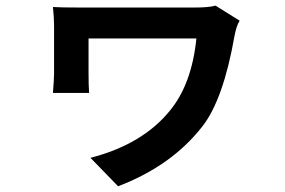

<svg xmlns="http://www.w3.org/2000/svg" viewBox="-20 -566 1017 685"><path d="M835 -492.2Q823.2 -473.6 816.4 -436.5Q776.4 -210 702.1 -115.2Q592.8 25.4 401.4 98.6L302.7 -2.9Q488.3 -50.8 585.9 -170.9Q664.1 -265.6 680.7 -428.7H295.9V-304.7Q295.9 -259.8 297.9 -234.4H168.9Q172.9 -285.2 172.9 -304.7V-473.6Q172.9 -502 168.9 -541Q194.3 -539.1 268.6 -539.1H673.8Q724.6 -539.1 749 -545.9Z"/></svg>

Font: Min Sans Bold
Style: Regular
Weight: 700
Designer: Jinseong-Kim, NotoSansCJK, Nunito
Foundry: Jinseong-Kim
Version: Version 1.400;Glyphs 3.1.2 (3151)